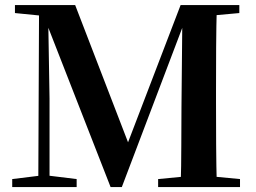

<svg xmlns="http://www.w3.org/2000/svg" viewBox="-20 -761 1041 781"><path d="M29.7 0V-32.6L149.4 -47.3H171.7L291.8 -32.6V0ZM40.8 -707.9V-740.5H191.8V-694.2H178.2ZM135.7 0 138.9 -740.5H175.2L181.5 -360V0ZM429.9 0 157 -698.4H150.5V-740.5H285.7L513.7 -148.8H487.8L494.5 -165.6L714.7 -740.5H766.2V-698.4H740.7L728.5 -666.6L475.5 0ZM623.2 0V-32.6L775.8 -47.3H801.8L956.3 -32.6V0ZM714.8 0Q717.5 -86.6 717.5 -170.8Q717.5 -255 718.2 -326.5L722.2 -740.5H862.1Q859.7 -654.9 859.2 -568.1Q858.7 -481.3 858.7 -393.6V-346.1Q858.7 -258.5 859.2 -171.8Q859.7 -85.2 862.1 0ZM787.7 -694.2V-740.5H953.5V-707.9L802.5 -694.2Z"/></svg>

Font: Early Summer Mincho VF
Style: Regular
Weight: 250
Designer: GuiWonder
Version: Version 1.002